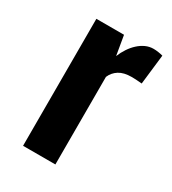

<svg xmlns="http://www.w3.org/2000/svg" viewBox="-142 -632 638 711"><g transform="rotate(30 177.0 -276.5)"><path d="M346.7 -546.9 332 -419.4Q324.7 -419.9 319.6 -420.4Q314.5 -420.9 309.6 -421.1Q304.7 -421.4 299.8 -421.6Q294.9 -421.9 288.1 -421.9Q254.9 -421.9 234.6 -409.2Q214.4 -396.5 205.1 -374.5V0H66.9V-543H185.1L199.2 -460Q207 -479.5 218.3 -496.3Q229.5 -513.2 243.2 -525.6Q256.8 -538.1 272.7 -545.4Q288.6 -552.7 306.2 -552.7Q316.4 -552.7 327.4 -551Q338.4 -549.3 346.7 -546.9Z"/></g></svg>

Font: Ufes Sans
Style: Bold
Weight: 700
Designer: Ricardo Esteves & Filipe Motta
Foundry: ProDesignUfes - Ricardo Esteves, Filipe Motta (This is a derivative work, based on Roboto family, by Christian Robertson
Version: Version 2.0